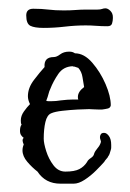

<svg xmlns="http://www.w3.org/2000/svg" viewBox="-20 -443 312 461"><path d="M125 -2Q89 -2 70 -31Q57 -41 45.5 -54.5Q34 -68 34 -82Q34 -89 37 -96Q32 -107 36 -111L37 -112Q34 -114 31 -118Q28 -122 28 -129Q28 -139 32 -144L31 -145Q30 -148 30 -154Q30 -165 37.5 -175.5Q45 -186 52 -193Q47 -203 47 -212Q47 -232 61.5 -251Q76 -270 87 -282Q85 -306 109 -306Q116 -306 124.5 -312.5Q133 -319 146 -319Q151 -319 154 -318Q157 -317 160 -315Q182 -315 201.5 -292.5Q221 -270 233.5 -241Q246 -212 246 -190Q245 -184 239 -182.5Q233 -181 225 -180H217Q210 -180 203.5 -180.5Q197 -181 194 -181Q184 -181 166 -180Q148 -179 130 -177Q112 -175 103 -171Q93 -167 89 -150Q85 -133 85 -110Q85 -99 91 -80Q97 -61 108.5 -46Q120 -31 137 -31Q159 -31 170.5 -37Q182 -43 189 -54Q191 -59 198 -63.5Q205 -68 206 -74Q208 -80 214 -87Q220 -94 222 -101Q223 -103 221.5 -106.5Q220 -110 220 -114Q220 -117 222 -120.5Q224 -124 230 -124Q236 -124 241.5 -116.5Q247 -109 247 -95Q247 -92 247 -89Q247 -86 246 -83Q243 -71 240 -68Q239 -65 236 -62Q233 -59 230 -54Q223 -46 210.5 -33.5Q198 -21 183.5 -11.5Q169 -2 157 -2ZM91 -201Q94 -200 97 -200Q100 -200 103 -200Q109 -200 114.5 -200.5Q120 -201 126 -202Q134 -203 141.5 -203.5Q149 -204 154 -204H168Q167 -206 167 -210Q167 -223 182 -234Q180 -245 178 -258Q176 -271 168 -280L159 -283Q156 -283 154 -284Q132 -283 120 -265.5Q108 -248 101 -230Q98 -224 96.5 -217.5Q95 -211 91 -201ZM85 -376Q63 -376 53 -381Q43 -386 43 -406Q43 -422 60 -422Q80 -422 96 -420Q112 -418 133 -418Q149 -418 161.5 -419Q174 -420 187 -420H214Q221 -420 225 -421.5Q229 -423 233 -423Q239 -423 245 -417Q251 -411 251 -402V-399Q251 -393 249 -386.5Q247 -380 238 -380Q224 -380 211 -381Q198 -382 186 -382Q161 -382 135.5 -379Q110 -376 85 -376Z"/></svg>

Font: RU Serius
Style: Regular
Weight: 400
Designer: Robert E. Leuschke
Foundry: Robert E. Leuschke
Version: Version 1.011; ttfautohint (v1.8.3)